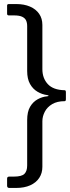

<svg xmlns="http://www.w3.org/2000/svg" viewBox="-20 -762 345 947"><path d="M189 -639V-421Q189 -376 216 -347Q243 -318 299 -317Q305 -317 305 -307V-273Q305 -263 299 -263Q262 -263 237.5 -248.5Q213 -234 201 -211Q189 -188 189 -164V61Q189 92 173.5 115.5Q158 139 129 152Q100 165 60 165H26Q15 165 15 154V119Q15 109 26 109H49Q87 109 100.5 95.5Q114 82 114 54V-169Q114 -211 128.5 -235.5Q143 -260 166 -272.5Q189 -285 213 -287Q220 -288 219.5 -290Q219 -292 213 -293Q188 -296 165 -309.5Q142 -323 128 -348Q114 -373 114 -412V-633Q114 -650 108.5 -661.5Q103 -673 89 -679.5Q75 -686 50 -686H24Q15 -686 15 -694V-735Q15 -742 24 -742H61Q99 -742 128 -729.5Q157 -717 173 -694Q189 -671 189 -639Z"/></svg>

Font: Libre Franklin
Style: Regular
Weight: 400
Designer: Pablo Impallari, Rodrigo Fuenzalida, Nhung Nguyen
Foundry: Impallari Type
Version: Version 3.000